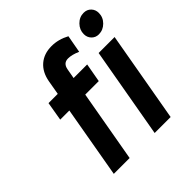

<svg xmlns="http://www.w3.org/2000/svg" viewBox="-188 -869 1020 1020"><g transform="rotate(-45 322.5 -359.0)"><path d="M96.5 0 167.5 -405H99L117 -511H186.5L200.5 -591.5Q211 -650 248.2 -682Q285.5 -714 342.5 -714Q394 -714 443 -687.5L425 -588.5Q387 -605.5 358 -605.5Q322.5 -605.5 315.5 -566.5L305.5 -511H407.5L388.5 -405H287L215.5 0ZM564.5 -580Q540.5 -580 524.5 -596.5Q508.5 -613 508.5 -637.5Q508.5 -670 532.2 -694.2Q556 -718.5 588 -718.5Q613 -718.5 629 -702Q645 -685.5 645 -661Q645 -628 621 -604Q597 -580 564.5 -580ZM403.5 0 493.5 -511H613.5L523.5 0Z"/></g></svg>

Font: Overpass
Style: Bold Italic
Weight: 700
Italic angle: -10°
Designer: Delve Withrington, Dave Bailey, Thomas Jockin
Foundry: Delve Fonts LLC
Version: Version 4.000; ttfautohint (v1.8.3)